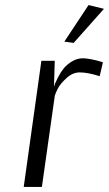

<svg xmlns="http://www.w3.org/2000/svg" viewBox="-20 -741 432 761"><path d="M392 -706 272 -571 235 -576 331 -721ZM375 -439Q328 -454 296 -454Q268 -454 243.5 -431.5Q219 -409 209.5 -390.5Q200 -372 197 -361V-360L146 0H74L144 -500H197L194 -397Q195 -402 198 -409.5Q201 -417 211 -436.5Q221 -456 233.5 -471Q246 -486 266 -498Q286 -510 309 -510Q322 -510 342 -506Q362 -502 375 -498L388 -494Z"/></svg>

Font: Arsenal
Style: Italic
Weight: 400
Italic angle: -9.10001°
Designer: Andrij Shevchenko
Foundry: Stairsfor
Version: Version 2.001;PS 002.001;hotconv 1.0.88;makeotf.lib2.5.64775